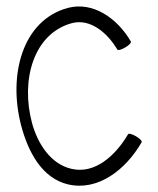

<svg xmlns="http://www.w3.org/2000/svg" viewBox="-20 -570 499 606"><path d="M393 -439C350 -513 273 -566 194 -545C50 -506 5 -332 47 -173C69 -90 113 -7 195 12C289 34 377 -34 427 -121C429 -125 421 -133 409 -140C397 -147 386 -150 384 -146C344 -78 279 -20 206 -37C140 -52 99 -116 81 -182C45 -316 85 -464 207 -497C264 -512 318 -468 350 -414C352 -410 363 -413 375 -420C387 -427 395 -435 393 -439Z"/></svg>

Font: Nupuram Condensed Thin
Style: Regular
Weight: 100
Width: 3
Designer: Santhosh Thottingal (santhosh.thottingal@gmail.com)
Foundry: SMC
Version: Version 1.000